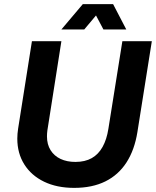

<svg xmlns="http://www.w3.org/2000/svg" viewBox="-20 -900 757 932"><path d="M340 12Q256 12 194 -18Q132 -48 98 -102Q64 -156 64 -227Q64 -239 65 -251Q66 -263 68 -276L135 -700H278L210 -267Q209 -260 208.5 -252.5Q208 -245 208 -238Q208 -199 225.5 -171Q243 -143 274 -128.5Q305 -114 346 -114Q393 -114 425.5 -132.5Q458 -151 478 -187Q498 -223 506 -274L574 -700H717L647 -259Q633 -172 594 -111.5Q555 -51 491.5 -19.5Q428 12 340 12ZM278 -757 382 -880H529L593 -757H482L446 -825L389 -757Z"/></svg>

Font: MuseoModerno Thin SemiBold
Style: Italic
Weight: 600
Italic angle: -9°
Version: Version 1.003